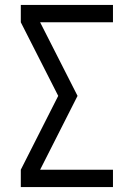

<svg xmlns="http://www.w3.org/2000/svg" viewBox="-20 -755 540 775"><path d="M64 0V-70L215 -368L64 -665V-735H436V-665H142L293 -368L142 -70H436V0Z"/></svg>

Font: Iosevka SS18
Style: Regular
Weight: 400
Monospace: yes
Designer: Belleve Invis
Foundry: Belleve Invis
Version: Version 25.1.1; ttfautohint (v1.8.4)